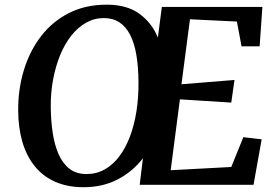

<svg xmlns="http://www.w3.org/2000/svg" viewBox="-20 -772 1152 802"><path d="M329 10Q261 10 209.8 -13Q158.5 -36 124.5 -78.5Q90.5 -121 73.5 -179.2Q56.5 -237.5 56 -308Q55 -398 79.5 -478.5Q104 -559 151.5 -620.8Q199 -682.5 268 -717.5Q337 -752.5 426 -752.5Q509.5 -752.5 561.8 -714.8Q614 -677 639.5 -615L656 -743H1076L1064.5 -578.5H989L969.5 -682L773.5 -691.5L738 -420L959.5 -438L946 -343.5L731.5 -357L693 -61L946 -74.5L996.5 -199L1073 -190L1039 0H563.5L577 -111Q534.5 -55.5 472 -22.8Q409.5 10 329 10ZM341 -45Q382.5 -45 416.8 -64Q451 -83 477.5 -117.8Q504 -152.5 522.2 -200.2Q540.5 -248 549.8 -305.8Q559 -363.5 558.5 -428.5Q558 -493.5 549.5 -543.2Q541 -593 523.2 -627.2Q505.5 -661.5 478.2 -679Q451 -696.5 413.5 -696.5Q373.5 -696.5 339.2 -677Q305 -657.5 277.5 -622.8Q250 -588 231 -541.2Q212 -494.5 201.8 -439.8Q191.5 -385 192 -326Q192.5 -269 200 -218.2Q207.5 -167.5 224.5 -128.5Q241.5 -89.5 270 -67.2Q298.5 -45 341 -45Z"/></svg>

Font: Merriweather Light 18pt SemiBold
Style: Italic
Weight: 600
Italic angle: -7.8°
Version: Version 2.101